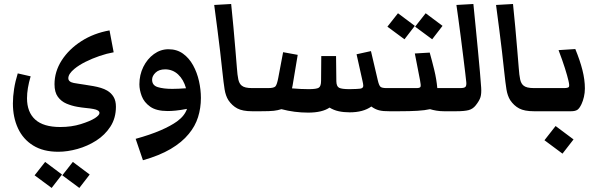

<svg xmlns="http://www.w3.org/2000/svg" viewBox="-20 -551 2962 951"><path d="M373 379.9 288.6 317.4 340.8 251 424.3 313.5ZM235.8 379.9 151.4 317.4 203.6 251 287.1 313.5ZM268.6 200.7Q194.3 200.7 144.3 169.7Q94.2 138.7 69.1 84.5Q43.9 30.3 43.9 -38.6Q43.9 -72.8 49.8 -110.6Q55.7 -148.4 67.9 -187.5L131.8 -172.9Q113.8 -112.3 113.8 -64.5Q113.8 4.4 154.5 41.3Q195.3 78.1 278.3 78.1Q334.5 78.1 380.4 63.7Q426.3 49.3 450.2 34.2Q472.7 19.5 472.7 8.8Q472.7 -5.9 442.4 -11.2Q426.8 -14.2 405.8 -16.1Q384.8 -18.1 362.8 -22Q335 -26.9 309.1 -37.8Q283.2 -48.8 266.6 -71.5Q250 -94.2 250 -133.8Q250 -196.3 285.6 -252Q321.3 -307.6 383.1 -347.2Q444.8 -386.7 522.5 -400.4L543 -292Q509.3 -286.1 472.9 -273.7Q436.5 -261.2 403.8 -244.9Q371.1 -228.5 349.1 -210.4Q318.4 -185.1 318.4 -163.6Q318.4 -145.5 345.2 -140.1Q358.9 -137.7 370.1 -136Q381.3 -134.3 397.7 -131.8Q414.1 -129.4 442.4 -124.5Q461.9 -121.1 479.5 -115.7Q497.1 -110.4 511.2 -102.1Q531.2 -90.3 542.7 -71Q554.2 -51.8 554.2 -22.5Q554.2 33.7 527.1 75.7Q500 117.7 456.8 145.3Q413.6 172.9 363.8 186.8Q314 200.7 268.6 200.7Z M688 242.7 651.9 136.7Q724.1 116.7 774.9 94.7Q825.7 72.8 856.9 50.3Q877 35.6 888.9 20Q900.9 4.4 906.2 -11.7Q873 -5.4 850.3 -3.2Q827.6 -1 811 -1Q754.4 -1 723.9 -22.7Q693.4 -44.4 681.9 -75.2Q670.4 -106 670.4 -133.3Q670.4 -180.2 689.9 -219.7Q709.5 -259.3 742.4 -283.2Q775.4 -307.1 814.5 -307.1Q856 -307.1 886.2 -285.4Q916.5 -263.7 936.3 -227.8Q956.1 -191.9 965.6 -149.4Q975.1 -106.9 975.1 -65.9Q975.1 -15.6 960.9 29.3Q946.8 74.2 915 112.3Q881.3 153.8 825.4 186.8Q769.5 219.7 688 242.7ZM733.4 -156.2Q733.4 -127.9 761.7 -119.4Q790 -110.8 833 -110.8Q847.7 -110.8 864.7 -111.6Q881.8 -112.3 901.4 -113.8Q889.2 -157.2 862.1 -182.4Q835 -207.5 797.9 -207.5Q767.6 -207.5 750.5 -191.2Q733.4 -174.8 733.4 -156.2Z M1228.5 0Q1181.6 0 1155.5 -13.9Q1129.4 -27.8 1111.3 -54.7Q1097.7 -76.2 1092.5 -108.2Q1087.4 -140.1 1081.5 -195.8Q1076.2 -247.6 1070.3 -296.6Q1064.5 -345.7 1057.4 -400.9Q1050.3 -456.1 1041 -526.4L1125 -531.2Q1130.9 -477.5 1136.2 -416.7Q1141.6 -356 1146.2 -302.2Q1150.9 -248.5 1153.3 -215.8Q1155.8 -178.7 1160.4 -157.7Q1165 -136.7 1177.2 -127Q1191.4 -114.7 1228.5 -114.7Q1248 -114.7 1256.6 -101.8Q1265.1 -88.9 1265.1 -56.2Q1265.1 -26.4 1255.9 -13.2Q1246.6 0 1228.5 0Z M1228.5 0Q1210.4 0 1201.2 -13.2Q1191.9 -26.4 1191.9 -56.2Q1191.9 -88.9 1200.4 -101.8Q1209 -114.7 1228.5 -114.7H1308.1Q1336.9 -114.7 1344.5 -123.5Q1352.1 -132.3 1358.4 -166L1382.3 -292.5L1454.6 -279.3L1432.1 -144.5Q1430.7 -135.7 1429.4 -128.2Q1428.2 -120.6 1426.3 -113.3Q1470.7 -109.4 1508.8 -109.4Q1547.9 -109.4 1559.1 -116.7Q1570.3 -124 1570.3 -150.9L1571.3 -273.4H1644.5L1646 -148.4Q1646.5 -123 1659.7 -116.2Q1672.9 -109.4 1711.9 -109.4Q1733.4 -109.4 1745.4 -110.4Q1757.3 -111.3 1763.7 -111.8Q1779.3 -113.8 1779.3 -126Q1779.3 -134.3 1775.9 -148.4L1746.1 -282.2L1817.4 -297.9L1851.6 -151.9Q1857.4 -127.4 1864.7 -121.1Q1872.1 -114.7 1894.5 -114.7H1908.7Q1928.2 -114.7 1936.8 -101.8Q1945.3 -88.9 1945.3 -56.2Q1945.3 -26.4 1936 -13.2Q1926.8 0 1908.7 0Q1877.9 0.5 1857.7 -4.6Q1837.4 -9.8 1819.3 -23.4Q1778.8 5.4 1711.9 5.4Q1682.1 5.4 1657.5 0Q1632.8 -5.4 1612.3 -18.1Q1575.7 6.8 1506.3 6.8Q1438 6.8 1374 -10.3Q1355.5 -4.4 1335.9 -2.2Q1316.4 0 1272.9 0Z M2120.6 -356.4 2036.1 -418.9 2088.4 -485.4 2171.9 -422.9ZM1983.4 -356.4 1898.9 -418.9 1951.2 -485.4 2034.7 -422.9ZM1908.7 0Q1890.6 0 1881.3 -13.2Q1872.1 -26.4 1872.1 -56.2Q1872.1 -88.9 1880.6 -101.8Q1889.2 -114.7 1908.7 -114.7H2043.5Q2060.5 -114.7 2063 -121.6Q2065.4 -128.4 2060.5 -153.3L2034.7 -286.1L2108.4 -290.5Q2119.6 -251 2130.9 -204.8Q2142.1 -158.7 2146 -114.7H2189.9Q2209.5 -114.7 2218 -101.8Q2226.6 -88.9 2226.6 -56.2Q2226.6 -26.4 2217.3 -13.2Q2208 0 2189.9 0H2178.7Q2160.2 0 2142.1 -2.9Q2124 -5.9 2109.9 -10.3Q2084.5 -4.4 2047.4 -2.2Q2010.3 0 1958 0Z M2189.9 0Q2171.9 0 2162.6 -13.2Q2153.3 -26.4 2153.3 -56.2Q2153.3 -88.9 2161.9 -101.8Q2170.4 -114.7 2189.9 -114.7H2259.8Q2279.8 -114.7 2285.4 -120.8Q2291 -127 2289.6 -143.6Q2288.6 -155.3 2284.4 -189.9Q2280.3 -224.6 2274.4 -271.7Q2268.6 -318.8 2262.2 -368.4Q2255.9 -418 2250 -460.2Q2244.1 -502.4 2240.7 -526.4L2324.7 -531.2Q2330.1 -478.5 2335.9 -418.7Q2341.8 -358.9 2347.4 -300.5Q2353 -242.2 2357.2 -194.1Q2361.3 -146 2363.3 -117.2Q2365.2 -87.4 2359.9 -69.8Q2354.5 -52.2 2336.4 -29.3Q2322.3 -11.2 2301.3 -5.6Q2280.3 0 2240.2 0Z M2624.5 0Q2577.6 0 2551.5 -13.9Q2525.4 -27.8 2507.3 -54.7Q2493.7 -76.2 2488.5 -108.2Q2483.4 -140.1 2477.5 -195.8Q2472.2 -247.6 2466.3 -296.6Q2460.4 -345.7 2453.4 -400.9Q2446.3 -456.1 2437 -526.4L2521 -531.2Q2526.9 -477.5 2532.2 -416.7Q2537.6 -356 2542.2 -302.2Q2546.9 -248.5 2549.3 -215.8Q2551.8 -178.7 2556.4 -157.7Q2561 -136.7 2573.2 -127Q2587.4 -114.7 2624.5 -114.7Q2644 -114.7 2652.6 -101.8Q2661.1 -88.9 2661.1 -56.2Q2661.1 -26.4 2651.9 -13.2Q2642.6 0 2624.5 0Z M2624.5 0Q2606.4 0 2597.2 -13.2Q2587.9 -26.4 2587.9 -56.2Q2587.9 -88.9 2596.4 -101.8Q2605 -114.7 2624.5 -114.7H2772.9Q2793.5 -114.7 2797.6 -120.4Q2801.8 -126 2795.4 -152.3Q2790.5 -173.8 2778.1 -213.4Q2765.6 -252.9 2746.6 -302.7L2829.6 -308.1Q2853 -251 2865 -203.4Q2877 -155.8 2877 -112.8Q2877 -91.3 2872.3 -71.3Q2867.7 -51.3 2860.4 -35.6Q2850.1 -13.7 2839.4 -6.8Q2828.6 0 2808.6 0ZM2766.1 210 2676.8 143.6 2731.9 73.2 2820.8 139.6Z"/></svg>

Font: Markazi Text
Style: Bold
Weight: 700
Designer: Borna Izadpanah (Arabic designer), Fiona Ross (Arabic design director) and Florian Runge (Latin designer)
Foundry: Borna Izadpanah and Florian Runge
Version: Version 1.001; ttfautohint (v1.8.3)